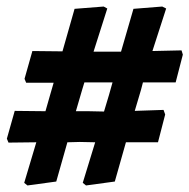

<svg xmlns="http://www.w3.org/2000/svg" viewBox="-20 -599 579 587"><path d="M79 -443 171 -442 208 -572 297 -579 308 -573 266 -441H350L388 -572L476 -579L488 -573L446 -443L535 -445L539 -432L517 -347H417L411 -324L392 -260L480 -263L485 -249L463 -164H365L331 -44L243 -32L233 -40L271 -164L224 -165L186 -164L152 -44L64 -32L54 -40L91 -164L6 -163L1 -175L25 -260L119 -259L133 -308L144 -346H60L55 -358ZM212 -259H251L298 -258L313 -308L324 -347H238L231 -324Z"/></svg>

Font: Alegreya ExtraBold
Style: Italic
Weight: 800
Italic angle: -7°
Designer: Juan Pablo del Peral
Foundry: Huerta Tipografica
Version: Version 2.007; ttfautohint (v1.6)